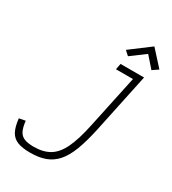

<svg xmlns="http://www.w3.org/2000/svg" viewBox="-239 -1140 1149 1280"><g transform="rotate(30 335.0 -500.0)"><path d="M200 14Q138 14 101 -1Q64 -16 45.5 -51.5Q27 -87 21 -147L69 -156Q74 -108 87.5 -81Q101 -54 128.5 -43Q156 -32 201 -32Q274 -32 323 -61.5Q372 -91 405 -160.5Q438 -230 463 -350L549 -754H418L427 -800H608L512 -346Q490 -243 463.5 -173.5Q437 -104 401 -63Q365 -22 316 -4Q267 14 200 14ZM626 -867 553 -950 444 -869 411 -899 564 -1014 670 -897Z"/></g></svg>

Font: Victor Mono Thin
Style: Italic
Weight: 100
Italic angle: -12°
Monospace: yes
Designer: Rune Bjørnerås
Version: Version 1.561;gftools[0.9.30]